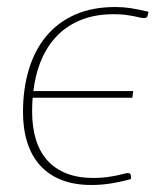

<svg xmlns="http://www.w3.org/2000/svg" viewBox="-20 -521 476 547"><path d="M353 -11Q327.5 -3.5 299 1.2Q270.5 6 240.5 6Q192 6 155.5 -8.2Q119 -22.5 94.5 -49.5Q70 -76.5 57.8 -115Q45.5 -153.5 45.5 -201.5Q45.5 -267.5 62 -322.5Q78.5 -377.5 111.2 -417.2Q144 -457 193.2 -479Q242.5 -501 308.5 -501Q331 -501 352.2 -497.8Q373.5 -494.5 403 -487.5L401 -478Q400 -472.5 397 -471Q394 -469.5 389.5 -469.5Q385 -469.5 378 -471.2Q371 -473 361 -475Q351 -477 337 -478.8Q323 -480.5 303.5 -480.5Q252.5 -480.5 212.8 -465Q173 -449.5 144.5 -421Q116 -392.5 98.5 -352Q81 -311.5 75 -261.5H359.5L357 -242.5H73Q71.5 -223.5 71.5 -203.5Q71.5 -159 82.2 -123.8Q93 -88.5 114.8 -64.2Q136.5 -40 169.2 -27Q202 -14 245.5 -14Q267 -14 283.5 -16.2Q300 -18.5 312.2 -21Q324.5 -23.5 332.5 -25.8Q340.5 -28 344.5 -28Q353 -28 353 -19Z"/></svg>

Font: Lato ExtraLight
Style: Italic
Weight: 275
Italic angle: -7°
Designer: Lukasz Dziedzic with Adam Twardoch and Botio Nikoltchev
Foundry: tyPoland Lukasz Dziedzic
Version: Version 2.015; 2015-08-06; http://www.latofonts.com/